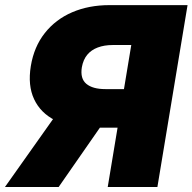

<svg xmlns="http://www.w3.org/2000/svg" viewBox="-52 -748 770 768"><path d="M378.9 0 473.1 -567.9H398.9Q365.2 -567.9 339.1 -558.1Q313 -548.3 296.9 -528.8Q280.8 -509.3 275.4 -479Q268.1 -433.6 293.5 -412.6Q318.8 -391.6 369.6 -391.6H521.5L496.1 -237.3H312Q227.5 -237.3 168.9 -266.6Q110.4 -295.9 84.5 -351.1Q58.6 -406.2 71.3 -483.9Q84 -561 127.2 -615.7Q170.4 -670.4 236.8 -699Q303.2 -727.5 385.7 -727.5H698.2L577.6 0ZM-32.2 0 203.6 -333H414.1L182.6 0Z"/></svg>

Font: Inter 18pt Black
Style: Italic
Weight: 900
Italic angle: -9.3988°
Designer: Rasmus Andersson
Foundry: rsms
Version: Version 4.001;git-66647c0bb